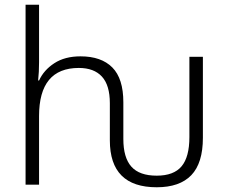

<svg xmlns="http://www.w3.org/2000/svg" viewBox="-20 -780 957 811"><path d="M642 11Q444 11 444 -187V-344Q444 -420 410.5 -456.5Q377 -493 313 -493Q145 -493 145 -290V0H88V-760H145V-517Q145 -496 144 -477Q143 -458 141 -440H145Q165 -484 209.5 -513Q254 -542 320 -542Q408 -542 454.5 -495Q501 -448 501 -348V-193Q501 -114 535 -76Q569 -38 642 -38Q714 -38 747 -77.5Q780 -117 780 -201V-540H837V-198Q837 -91 788 -40Q739 11 642 11Z"/></svg>

Font: Noto Sans Light
Style: Regular
Weight: 300
Designer: Monotype Design Team
Foundry: Monotype Imaging Inc.
Version: Version 2.007